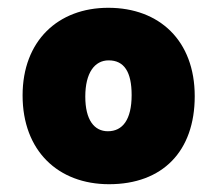

<svg xmlns="http://www.w3.org/2000/svg" viewBox="-20 -566 559 493"><path d="M260 -93C397 -93 480 -177 480 -319C480 -462 389 -546 258 -546C129 -546 38 -461 38 -321C38 -179 129 -93 260 -93ZM257 -229C222 -229 199 -258 199 -318C199 -379 223 -411 259 -411C299 -411 318 -381 318 -322C318 -259 295 -229 257 -229Z"/></svg>

Font: Noto Sans Condensed Black
Style: Italic
Weight: 900
Width: 3
Italic angle: -12°
Designer: Monotype Design Team
Foundry: Monotype Imaging Inc.
Version: Version 2.013